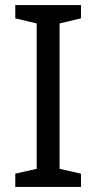

<svg xmlns="http://www.w3.org/2000/svg" viewBox="-20 -734 379 754"><path d="M298 0H40V-52L124 -71V-642L40 -662V-714H298V-662L214 -642V-71L298 -52Z"/></svg>

Font: Noto Sans NKo
Style: Regular
Weight: 400
Designer: Monotype Design Team
Foundry: Monotype Imaging Inc.
Version: Version 2.003; ttfautohint (v1.8.4.7-5d5b)